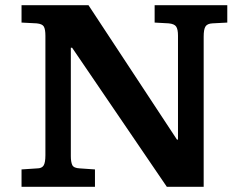

<svg xmlns="http://www.w3.org/2000/svg" viewBox="-20 -720 953 740"><path d="M63 0V-67L123 -71Q141 -71 148 -82Q155 -93 155 -122V-582Q155 -607 149 -617.5Q143 -628 121 -630L63 -633V-700H321L662 -182H666V-583Q666 -607 659 -617.5Q652 -628 630 -630L576 -633V-700H856V-633L799 -630Q779 -629 772 -618Q765 -607 765 -579V0H623L258 -536H253V-118Q253 -96 258.5 -84Q264 -72 288 -71L346 -67V0Z"/></svg>

Font: Literata 7pt SemiBold
Style: Regular
Weight: 600
Designer: Latin by Veronika Burian and Jose Scaglione. Greek by Irene Vlachou. Cyrillic by Vera Evstafieva.
Foundry: TypeTogether
Version: Version 3.002